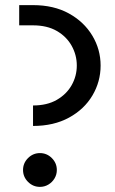

<svg xmlns="http://www.w3.org/2000/svg" viewBox="-20 -720 449 750"><path d="M109 -228V-308Q164 -308 202 -330Q240 -352 260 -387.5Q280 -423 280 -464Q280 -505 260 -541Q240 -577 202 -599Q164 -621 109 -621H55V-700H109Q190 -700 249 -667.5Q308 -635 340.5 -581Q373 -527 373 -464Q373 -401 341 -347Q309 -293 249.5 -260.5Q190 -228 109 -228ZM136 10Q109 10 89.5 -9.5Q70 -29 70 -56Q70 -83 89.5 -102.5Q109 -122 136 -122Q163 -122 182.5 -102.5Q202 -83 202 -56Q202 -38 193 -23Q184 -8 169 1Q154 10 136 10Z"/></svg>

Font: MuseoModerno Thin
Style: Regular
Weight: 400
Version: Version 1.003